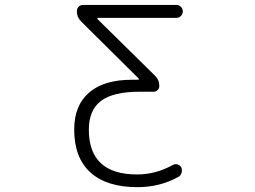

<svg xmlns="http://www.w3.org/2000/svg" viewBox="-20 -774 1040 782"><path d="M543 -449.2Q544.9 -449.2 545.4 -451.2Q545.9 -453.1 544.9 -454.1L310.5 -686.5Q293 -704.1 293 -728.5Q293 -739.3 300.3 -746.6Q307.6 -753.9 318.4 -753.9H698.2Q709 -753.9 716.8 -746.1Q724.6 -738.3 724.6 -727.5Q724.6 -716.8 716.8 -709Q709 -701.2 698.2 -701.2H378.9Q377 -701.2 376.5 -699.2Q376 -697.3 377 -696.3L612.3 -464.8Q628.9 -448.2 628.9 -423.8Q628.9 -414.1 622.1 -407.2Q615.2 -400.4 605.5 -400.4H547.9Q440.4 -400.4 391.1 -362.8Q341.8 -325.2 341.8 -246.1Q341.8 -63.5 538.1 -63.5Q539.1 -63.5 540 -63.5Q614.3 -63.5 684.6 -102.5Q694.3 -107.4 704.1 -104Q713.9 -100.6 718.8 -91.8Q722.7 -80.1 719.2 -69.3Q715.8 -58.6 705.1 -52.7Q629.9 -11.7 540 -11.7Q414.1 -11.7 348.1 -71.8Q282.2 -131.8 282.2 -246.1Q282.2 -344.7 342.8 -397Q403.3 -449.2 517.6 -449.2Z"/></svg>

Font: Rounded Mgen+ 1m light
Style: Regular
Weight: 200
Designer: [Source Han Sans]
Ryoko NISHIZUKA  (kana & ideographs); Paul D. Hunt (Latin, Greek & Cyrillic); Wenlong ZHANG  (bopomofo
Version: Version 1.059.20150602